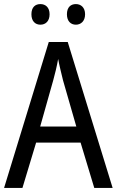

<svg xmlns="http://www.w3.org/2000/svg" viewBox="-20 -921 573 941"><path d="M134 -851C134 -817 153 -800 178 -800C203 -800 223 -817 223 -851C223 -885 203 -901 178 -901C153 -901 134 -886 134 -851ZM308 -851C308 -817 327 -800 352 -800C376 -800 397 -817 397 -851C397 -885 376 -901 352 -901C327 -901 308 -886 308 -851ZM442 0H532L312 -715H219L0 0H90L157 -222H375ZM289 -527 354 -301H177L241 -528C249 -557 259 -597 265 -632C270 -604 282 -555 289 -527Z"/></svg>

Font: Noto Sans Oriya Cond
Style: Regular
Weight: 400
Width: 3
Designer: Amélie Bonet and Sol Matas
Foundry: Google LLC
Version: Version 2.006